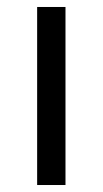

<svg xmlns="http://www.w3.org/2000/svg" viewBox="-20 -530 294 550"><path d="M86.4 0V-510H167.6V0Z"/></svg>

Font: Saira Thin
Style: Regular
Weight: 100
Designer: Hector Gatti with collaboration of the Omnibus-Type team
Foundry: Omnibus-Type
Version: Version 1.101